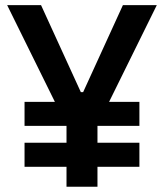

<svg xmlns="http://www.w3.org/2000/svg" viewBox="-20 -713 626 733"><path d="M73.7 -232.4H233.9V-168H73.7V-76.2H233.9V0H352.1V-76.2H512.2V-168H352.1V-232.4H512.2V-324.2H396.5L578.6 -693.4H449.2L297.4 -361.3H288.6L136.7 -693.4H7.3L189.5 -324.2H73.7Z"/></svg>

Font: Cascadia Mono SemiBold
Style: Regular
Weight: 600
Monospace: yes
Designer: Aaron Bell
Foundry: Saja Typeworks
Version: Version 2404.023